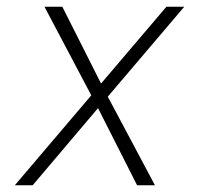

<svg xmlns="http://www.w3.org/2000/svg" viewBox="-20 -550 616 570"><path d="M24 0H77L271 -229L387 0H440L300 -263L527 -530H474L280 -302L165 -530H112L251 -267Z"/></svg>

Font: Iosevka Sparkle XLtObl
Style: Regular
Weight: 200
Italic angle: -9°
Designer: Belleve Invis
Foundry: Belleve Invis
Version: Version 4.5.0; ttfautohint (v1.8.3)